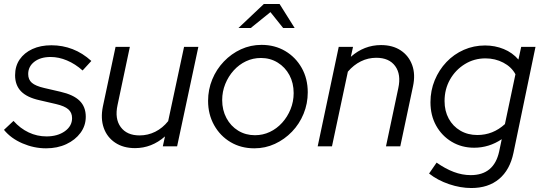

<svg xmlns="http://www.w3.org/2000/svg" viewBox="-33 -737 2729 967"><path d="M199 10Q138 10 80 -15Q22 -40 -13 -83L35 -128Q69 -90 111.5 -70Q154 -50 201 -50Q257 -50 293.5 -76Q330 -102 330 -142Q330 -170 311 -186.5Q292 -203 249 -213L167 -232Q103 -246 73 -277Q43 -308 43 -358Q43 -404 66 -437.5Q89 -471 130 -490Q171 -509 226 -509Q282 -509 332.5 -489.5Q383 -470 427 -430L383 -382Q346 -415 304.5 -432.5Q263 -450 222 -450Q171 -450 140 -426Q109 -402 109 -364Q109 -336 127.5 -320Q146 -304 189 -294L271 -275Q337 -260 368 -229.5Q399 -199 399 -149Q399 -104 372.5 -68Q346 -32 301 -11Q256 10 199 10Z M647 9Q588 9 547 -18.5Q506 -46 489.5 -93Q473 -140 485 -200L549 -501H621L559 -208Q544 -139 575 -97Q606 -55 670 -55Q712 -55 749 -73.5Q786 -92 814 -127L894 -501H966L859 0H787L798 -50Q731 9 647 9Z M1248 10Q1181 10 1128.5 -21Q1076 -52 1045.5 -106.5Q1015 -161 1015 -229Q1015 -286 1036 -337Q1057 -388 1094.5 -427.2Q1132 -466.4 1180.5 -488.7Q1229 -511 1284 -511Q1351 -511 1403.5 -480Q1456 -449 1486.5 -395Q1517 -341 1517 -272Q1517 -215.2 1496 -163.9Q1475 -112.6 1437.5 -73.7Q1400 -34.8 1351.5 -12.4Q1303 10 1248 10ZM1251 -56Q1291 -56 1326 -72.5Q1361 -89 1387.9 -118.7Q1414.8 -148.4 1430.4 -186.9Q1446 -225.5 1446 -268Q1446 -319.1 1424.6 -358.9Q1403.2 -398.6 1365.6 -421.8Q1328 -445 1281.3 -445Q1241 -445 1206 -428.5Q1171 -412 1144.1 -382.3Q1117.2 -352.6 1101.6 -314.1Q1086 -275.5 1086 -233Q1086 -182.7 1107.5 -142.3Q1129 -102 1166.5 -79Q1204.1 -56 1251 -56ZM1168 -596 1296 -717H1375L1451 -596H1393L1329 -676L1230 -596Z M1567 0 1673 -501H1745L1734 -451Q1801 -510 1886 -510Q1945 -510 1985.5 -483Q2026 -456 2043 -409Q2060 -362 2047 -302L1983 0H1911L1973 -293Q1988 -362 1957.5 -404Q1927 -446 1862 -446Q1821 -446 1784.5 -428Q1748 -410 1719 -376L1639 0Z M2341 210Q2286 210 2228.5 190.5Q2171 171 2128 137L2166 82Q2210 113 2252.5 129Q2295 145 2338 145Q2455 145 2481 26L2494 -36Q2430 7 2355 7Q2292 7 2242 -23Q2192 -53 2163.5 -104.5Q2135 -156 2135 -222Q2135 -281 2156.5 -333Q2178 -385 2215.5 -424.5Q2253 -464 2303 -486Q2353 -508 2410 -508Q2460 -508 2504 -490Q2548 -472 2578 -437L2592 -501H2664L2553 33Q2535 119 2480.5 164.5Q2426 210 2341 210ZM2371 -57Q2450 -57 2510 -112L2563 -363Q2543 -400 2502 -421.5Q2461 -443 2412 -443Q2355 -443 2308 -414Q2261 -385 2233.5 -336.5Q2206 -288 2206 -228Q2206 -178 2227 -139.5Q2248 -101 2285.5 -79Q2323 -57 2371 -57Z"/></svg>

Font: Red Hat Display
Style: Italic
Weight: 300
Italic angle: -12°
Designer: Pentagram, MCKL
Foundry: Pentagram, MCKL
Version: Version 1.023